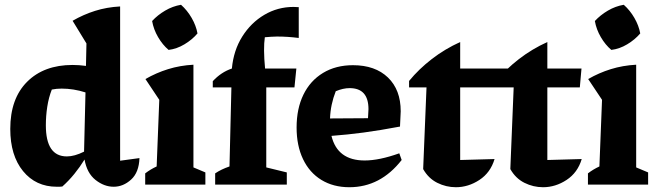

<svg xmlns="http://www.w3.org/2000/svg" viewBox="-20 -773 2752 804"><path d="M395 -751 394 -752H395ZM218 9Q130 9 76.5 -56.5Q23 -122 23 -233Q23 -360 93.5 -430.5Q164 -501 284 -501Q311 -501 340 -497L342 -591L284 -686Q329 -712 378 -727.5Q427 -743 483 -746V-100L564 -111Q562 -51 529 -21Q496 9 456 9Q416 9 380 -19.5Q344 -48 334 -105Q315 -74 291.5 -45Q268 -16 241 8Q235 9 229.5 9Q224 9 218 9ZM172 -248Q172 -118 260 -118Q292 -118 332 -138L338 -386Q288 -402 238 -402Q217 -402 197 -398Q184 -365 178 -326.5Q172 -288 172 -248Z M588 0V-47Q610 -64 636 -76L647 -355L589 -442Q634 -468 684 -483.5Q734 -499 790 -502V-72L840 -51V0ZM738 -753Q764 -730 782.5 -698Q801 -666 807 -633Q785 -607 752.5 -587.5Q720 -568 686 -564Q661 -585 642 -617.5Q623 -650 617 -685Q640 -710 671.5 -728.5Q703 -747 738 -753Z M871 -407V-433Q906 -471 951 -486Q958 -562 994.5 -620Q1031 -678 1087 -711Q1143 -744 1209 -744Q1219 -744 1231 -743V-614Q1208 -617 1185.5 -618.5Q1163 -620 1140 -620Q1127 -620 1114.5 -619Q1102 -618 1089 -617Q1082 -570 1090 -486H1221L1213 -407H1095V-72L1181 -51V0H881V-47Q906 -64 941 -76L949 -407Z M1443 11Q1376 11 1326 -19.5Q1276 -50 1249 -106.5Q1222 -163 1222 -239Q1222 -318 1250.5 -376.5Q1279 -435 1332.5 -467.5Q1386 -500 1458 -500Q1551 -500 1604.5 -448.5Q1658 -397 1658 -307L1655 -243Q1570 -227 1502.5 -218Q1435 -209 1368 -204Q1393 -101 1507 -101Q1568 -101 1652 -131L1662 -103Q1573 11 1443 11ZM1386 -391Q1364 -335 1362 -277L1521 -278L1523 -316Q1523 -404 1444 -404Q1417 -404 1386 -391Z M1907 -597V-486H2213L2206 -407H1907V-103L2051 -107Q2034 -50 1987.5 -19.5Q1941 11 1889 11Q1848 11 1811 -7.5Q1774 -26 1752 -65L1766 -407H1693V-434Q1734 -484 1788.5 -526Q1843 -568 1907 -597Z M2272 -597V-486H2415L2408 -407H2272V-103L2416 -107Q2399 -50 2352.5 -19.5Q2306 11 2254 11Q2213 11 2176 -7.5Q2139 -26 2117 -65L2131 -407H2058V-434Q2099 -484 2153.5 -526Q2208 -568 2272 -597Z M2442 0V-47Q2464 -64 2490 -76L2501 -355L2443 -442Q2488 -468 2538 -483.5Q2588 -499 2644 -502V-72L2694 -51V0ZM2592 -753Q2618 -730 2636.5 -698Q2655 -666 2661 -633Q2639 -607 2606.5 -587.5Q2574 -568 2540 -564Q2515 -585 2496 -617.5Q2477 -650 2471 -685Q2494 -710 2525.5 -728.5Q2557 -747 2592 -753Z"/></svg>

Font: Piazzolla
Style: Bold
Weight: 700
Designer: Juan Pablo del Peral
Foundry: Huerta Tipografica
Version: Version 1.330